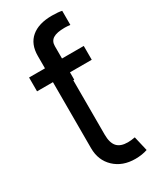

<svg xmlns="http://www.w3.org/2000/svg" viewBox="-191 -792 705 858"><g transform="rotate(-30 161.5 -363.5)"><path d="M91.8 -545.9H174.8V-156.2Q174.8 -113.8 192.4 -94Q210 -74.2 248 -74.2Q256.3 -74.2 265.4 -75.2Q274.4 -76.2 285.2 -78.1L302.7 -2.9Q291 1.5 274.2 4.2Q257.3 6.8 240.2 6.8Q174.3 6.8 133.1 -32.2Q91.8 -71.3 91.8 -133.8ZM292 -545.9V-474.6H9.8V-545.9ZM91.8 -436.5V-609.9Q91.8 -670.4 129.4 -702.4Q167 -734.4 236.3 -734.4Q252.4 -734.4 266.1 -733.2Q279.8 -731.9 287.1 -730V-657.2Q279.8 -658.2 272.2 -658.7Q264.6 -659.2 258.8 -659.2Q217.8 -659.2 198.7 -647.2Q179.7 -635.3 179.7 -609.9V-436.5Z"/></g></svg>

Font: Inter Variable LoSnoCo
Style: Regular
Weight: 400
Designer: Rasmus Andersson
Foundry: rsms
Version: Version 4.000;git-a52131595; featfreeze: case,dlig,ss01,ss02